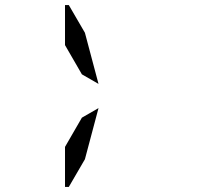

<svg xmlns="http://www.w3.org/2000/svg" viewBox="-20 -881 856 762"><path d="M238 -861H253L317 -751L371 -548L305 -586L238 -702ZM371 -452 317 -249 253 -139H238V-298L305 -414Z"/></svg>

Font: DSEG14 Modern Mini
Style: Regular
Weight: 400
Designer: Keshikan(Twitter:@keshinomi_88pro)
Version: Version 0.46